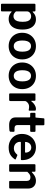

<svg xmlns="http://www.w3.org/2000/svg" viewBox="1458 -2208 915 3870"><g transform="rotate(90 1915.0 -272.5)"><path d="M188 -530Q210 -530 210 -510V-480Q210 -474 214 -473.5Q218 -473 224 -478Q240 -493 259.5 -507Q279 -521 306 -530.5Q333 -540 370 -540Q429 -540 475 -510.5Q521 -481 548 -421.5Q575 -362 575 -269Q575 -173 547 -111Q519 -49 471 -19.5Q423 10 362 10Q323 10 290 -2Q257 -14 228 -41Q218 -51 213.5 -50Q209 -49 209 -35V148Q209 165 194 165H71Q55 165 55 147V-508Q55 -519 60 -524.5Q65 -530 78 -530H188ZM209 -137Q229 -115 252 -101Q275 -87 305 -87Q340 -87 365.5 -105.5Q391 -124 405 -164.5Q419 -205 419 -272Q419 -337 405 -374Q391 -411 365.5 -427Q340 -443 308 -443Q280 -443 257.5 -431.5Q235 -420 222 -401.5Q209 -383 209 -363V-137Z M908 10Q829 10 768.5 -25Q708 -60 674 -121.5Q640 -183 640 -262Q640 -345 675 -407.5Q710 -470 771 -505Q832 -540 909 -540Q990 -540 1050 -504.5Q1110 -469 1143.5 -406.5Q1177 -344 1177 -263Q1177 -183 1143 -121.5Q1109 -60 1048.5 -25Q988 10 908 10ZM909 -92Q946 -92 971 -111.5Q996 -131 1008.5 -170Q1021 -209 1021 -265Q1021 -324 1008.5 -362.5Q996 -401 971 -421Q946 -441 909 -441Q873 -441 847.5 -421Q822 -401 809 -362.5Q796 -324 796 -265Q796 -208 809 -169.5Q822 -131 847.5 -111.5Q873 -92 909 -92Z M1507 10Q1428 10 1367.5 -25Q1307 -60 1273 -121.5Q1239 -183 1239 -262Q1239 -345 1274 -407.5Q1309 -470 1370 -505Q1431 -540 1508 -540Q1589 -540 1649 -504.5Q1709 -469 1742.5 -406.5Q1776 -344 1776 -263Q1776 -183 1742 -121.5Q1708 -60 1647.5 -25Q1587 10 1507 10ZM1508 -92Q1545 -92 1570 -111.5Q1595 -131 1607.5 -170Q1620 -209 1620 -265Q1620 -324 1607.5 -362.5Q1595 -401 1570 -421Q1545 -441 1508 -441Q1472 -441 1446.5 -421Q1421 -401 1408 -362.5Q1395 -324 1395 -265Q1395 -208 1408 -169.5Q1421 -131 1446.5 -111.5Q1472 -92 1508 -92Z M1883 0Q1872 0 1867 -5Q1862 -10 1862 -20V-511Q1862 -530 1878 -530H1995Q2011 -530 2011 -513V-454Q2011 -448 2015.5 -446.5Q2020 -445 2025 -451Q2045 -478 2070.5 -498Q2096 -518 2123 -529Q2150 -540 2174 -540Q2210 -540 2210 -523V-407Q2210 -391 2195 -394Q2177 -399 2158 -400.5Q2139 -402 2125 -402Q2107 -402 2087.5 -395Q2068 -388 2052 -375Q2036 -362 2026 -347Q2016 -332 2016 -315V-23Q2016 0 1990 0H1883Z M2511 -424Q2500 -424 2500 -412V-171Q2500 -137 2516 -122.5Q2532 -108 2567 -108H2621Q2628 -108 2632 -103Q2636 -98 2636 -91L2635 -30Q2635 -11 2613 -6Q2595 -4 2574.5 -2.5Q2554 -1 2533.5 -0.5Q2513 0 2494 0Q2426 0 2386 -32.5Q2346 -65 2346 -129V-409Q2346 -424 2333 -424H2272Q2253 -424 2253 -441V-515Q2253 -530 2271 -530H2340Q2349 -530 2350 -541L2364 -693Q2365 -710 2379 -710H2488Q2504 -710 2504 -691V-541Q2504 -531 2514 -531H2619Q2637 -531 2637 -515V-441Q2637 -424 2617 -424Z M2838 -220Q2838 -183 2855.5 -154.5Q2873 -126 2902.5 -110.5Q2932 -95 2969 -95Q3005 -95 3035.5 -110.5Q3066 -126 3097 -162Q3101 -166 3104 -166.5Q3107 -167 3115 -163L3187 -133Q3201 -127 3190 -113Q3158 -67 3123 -40Q3088 -13 3045.5 -1.5Q3003 10 2950 10Q2872 10 2811 -24Q2750 -58 2714.5 -118.5Q2679 -179 2679 -257Q2679 -343 2715.5 -406.5Q2752 -470 2813 -505Q2874 -540 2947 -540Q3024 -540 3082 -506.5Q3140 -473 3173.5 -411Q3207 -349 3207 -260Q3207 -249 3205 -243Q3203 -237 3190 -236H2850Q2844 -236 2841 -232Q2838 -228 2838 -220ZM3039 -320Q3050 -320 3053 -322.5Q3056 -325 3056 -334Q3056 -359 3044.5 -385Q3033 -411 3010.5 -428.5Q2988 -446 2953 -446Q2920 -446 2894 -430Q2868 -414 2854 -385.5Q2840 -357 2840 -321Z M3310 0Q3289 0 3289 -20V-511Q3289 -530 3305 -530H3426Q3441 -530 3441 -513V-464Q3441 -458 3444 -456Q3447 -454 3453 -460Q3479 -484 3505 -502Q3531 -520 3560 -530Q3589 -540 3622 -540Q3695 -540 3737.5 -497Q3780 -454 3780 -382V-24Q3780 0 3756 0H3645Q3635 0 3630.5 -4.5Q3626 -9 3626 -20V-358Q3626 -392 3607.5 -410.5Q3589 -429 3553 -429Q3532 -429 3514 -422Q3496 -415 3479 -401.5Q3462 -388 3443 -367V-23Q3443 0 3417 0H3310Z"/></g></svg>

Font: Libre Franklin
Style: Bold
Weight: 700
Designer: Pablo Impallari, Rodrigo Fuenzalida, Nhung Nguyen
Foundry: Impallari Type
Version: Version 3.000